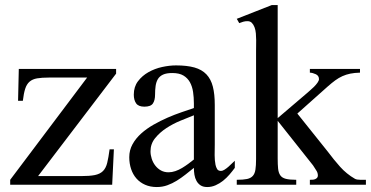

<svg xmlns="http://www.w3.org/2000/svg" viewBox="-20 -734 1474 763"><path d="M131.3 -34.2H300.8Q335.9 -34.2 356.7 -38.3Q377.4 -42.5 389.2 -54.2Q400.9 -65.9 406 -86.7Q411.1 -107.4 415.5 -140.6H432.6L425.8 0H20.5V-19.5L326.2 -425.8H174.8Q146 -425.8 127.4 -422.6Q108.9 -419.4 97.4 -409.4Q85.9 -399.4 80.1 -381.1Q74.2 -362.8 70.8 -333.5H51.8L54.7 -460H441.4V-441.4Z M913.1 -66.9Q903.8 -54.2 892.1 -40.5Q880.4 -26.9 866.7 -15.9Q853 -4.9 836.9 2.2Q820.8 9.3 803.7 9.3Q787.6 9.3 777.3 2.7Q767.1 -3.9 761 -14.9Q754.9 -25.9 752.7 -39.3Q750.5 -52.7 750.5 -66.9L716.8 -40Q700.2 -26.9 682.4 -15.9Q664.6 -4.9 645 2.2Q625.5 9.3 603 9.3Q577.1 9.3 556.6 0.2Q536.1 -8.8 522.2 -24.7Q508.3 -40.5 501 -62.3Q493.7 -84 493.7 -109.4Q493.7 -137.2 506.6 -160.6Q519.5 -184.1 541 -203.4Q562.5 -222.7 589.8 -238.3Q617.2 -253.9 645.8 -266.4Q674.3 -278.8 701.7 -288.1L750.5 -304.7V-323.2Q750.5 -346.7 747.3 -368.4Q744.1 -390.1 734.9 -407Q725.6 -423.8 709 -433.8Q692.4 -443.8 664.6 -443.8Q641.6 -443.8 627.9 -437.5Q614.3 -431.2 607.4 -419.7Q600.6 -408.2 598.4 -392.3Q596.2 -376.5 596.2 -357.9Q596.2 -335.4 587.6 -322.8Q579.1 -310.1 553.7 -310.1Q530.3 -310.1 521 -323.2Q511.7 -336.4 511.7 -357.9Q511.7 -389.2 528.3 -411.1Q544.9 -433.1 570.1 -447.3Q595.2 -461.4 624.5 -467.8Q653.8 -474.1 679.7 -474.1Q723.1 -474.1 752.7 -465.8Q782.2 -457.5 800.3 -438.5Q818.4 -419.4 825.9 -389.6Q833.5 -359.9 833.5 -316.9V-160.2Q833.5 -140.6 833 -119.1Q833 -118.2 833 -116.7Q833 -96.7 836.4 -79.1Q838.4 -69.8 842.8 -62.3Q847.2 -54.7 858.4 -54.7Q864.3 -54.7 872.1 -59.6Q879.9 -64.5 887.7 -71.3Q895.5 -78.1 902.3 -85L913.1 -95.2ZM750.5 -275.9 697.3 -254.4Q667.5 -242.2 641.4 -225.1Q615.2 -208 596.7 -185.3Q578.1 -162.6 578.1 -132.8Q578.1 -118.2 583 -103Q587.9 -87.9 597.2 -75.9Q606.4 -64 619.6 -56.6Q632.8 -49.3 649.9 -49.3Q663.1 -49.3 676.8 -54Q690.4 -58.6 703.4 -66.4Q716.3 -74.2 728.3 -83Q740.2 -91.8 750.5 -100.1Z M1211.4 0V-19.5Q1215.8 -19.5 1221.7 -19.8Q1227.5 -20 1232.2 -22Q1236.8 -23.9 1240 -27.3Q1243.2 -30.8 1243.2 -36.6Q1243.2 -47.9 1236.3 -57.6L1224.1 -76.7L1083.5 -253.9V-104Q1083.5 -80.1 1085.2 -63.7Q1086.9 -47.4 1093.8 -37.4Q1100.6 -27.3 1115.7 -23.4Q1130.9 -19.5 1157.2 -19.5V0H920.9V-19.5Q946.8 -19.5 961.7 -22.7Q976.6 -25.9 984.6 -34.9Q992.7 -43.9 995.1 -60.1Q997.6 -76.2 997.6 -101.6V-531.2Q997.6 -538.6 997.8 -550Q998 -561.5 998 -574.7Q998 -587.9 996.8 -601.3Q995.6 -614.7 991.5 -625.7Q987.3 -636.7 980.7 -643.3Q974.1 -649.9 963.4 -649.9Q954.6 -649.9 946.8 -647.7Q939 -645.5 930.7 -642.1L920.9 -659.2L1060.1 -713.9H1083.5V-264.6L1199.2 -363.3Q1203.6 -366.7 1211.4 -374L1227.5 -388.7Q1235.4 -396.5 1241.5 -405Q1247.6 -413.6 1247.6 -419.4Q1247.6 -433.1 1235.1 -439Q1222.7 -444.8 1211.4 -445.3V-460H1410.6V-445.3Q1389.2 -444.8 1372.3 -441.4Q1355.5 -438 1340.8 -431.4Q1326.2 -424.8 1312.5 -414.8Q1298.8 -404.8 1282.7 -390.6L1161.6 -282.7L1282.7 -131.3L1306.6 -100.6Q1318.8 -85.4 1331.5 -71.3Q1344.2 -57.1 1358.9 -45.2Q1373.5 -33.2 1390.6 -23.4Q1397.9 -19.5 1412.1 -19.5H1434.1V0Z"/></svg>

Font: Simplified Naskh
Style: Regular
Weight: 400
Designer: SIL International
Foundry: Arabeyes
Version: 1.02_alpha